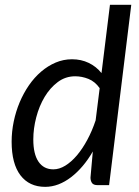

<svg xmlns="http://www.w3.org/2000/svg" viewBox="-20 -756 569 784"><path d="M387 -396Q368 -423 341.2 -433.8Q314.5 -444.5 287 -444.5Q247.5 -444.5 216 -421Q184.5 -397.5 162.2 -360.2Q140 -323 128 -277Q116 -231 116 -186.5Q116 -127 137.2 -95.8Q158.5 -64.5 198 -64.5Q222 -64.5 246.5 -79.5Q271 -94.5 293.8 -121.2Q316.5 -148 336.2 -184.5Q356 -221 370.5 -264.5ZM516 -736.5 425.5 0H379Q361.5 0 355.5 -9Q349.5 -18 349.5 -31L359 -137.5Q340 -104.5 317.5 -78Q295 -51.5 270.2 -32.5Q245.5 -13.5 218.8 -3.2Q192 7 164.5 7Q99.5 7 63.5 -40.2Q27.5 -87.5 27.5 -177.5Q27.5 -218.5 36 -259.5Q44.5 -300.5 60.2 -338Q76 -375.5 98.2 -407.8Q120.5 -440 148 -463.5Q175.5 -487 207.2 -500.5Q239 -514 274 -514Q311.5 -514 342.2 -499.2Q373 -484.5 394.5 -457.5L429 -736.5Z"/></svg>

Font: Lato 2
Style: Italic
Weight: 400
Italic angle: -7°
Designer: Lukasz Dziedzic with Adam Twardoch and Botio Nikoltchev
Foundry: tyPoland Lukasz Dziedzic
Version: Version 2.015; 2015-08-06; http://www.latofonts.com/